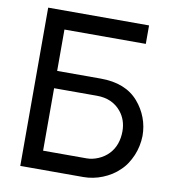

<svg xmlns="http://www.w3.org/2000/svg" viewBox="-83 -823 809 896"><g transform="rotate(10 321.0 -375.0)"><path d="M610.5 -236.5Q610 -212.5 605 -188.8Q600 -165 590.8 -143.2Q581.5 -121.5 568.8 -102Q556 -82.5 539.5 -67.5Q523.5 -51.5 503.8 -39Q484 -26.5 462.2 -17.8Q440.5 -9 417.5 -4.5Q394.5 0 372 0H73V-750H551V-662.5H165.5V-466.5H372Q490 -466.5 551 -396Q580 -362.5 595.2 -322Q610.5 -281.5 610.5 -236.5ZM483.5 -333.5Q442 -384.5 368.5 -384.5H165.5V-88.5H372Q399 -88.5 427 -100.5Q455 -112.5 475 -133.5Q495 -154.5 504.8 -182.2Q514.5 -210 514.5 -241.5Q514.5 -295 483.5 -333.5Z"/></g></svg>

Font: Russisch Sans Medium
Style: Regular
Weight: 500
Width: 4
Designer: Michael Sharanda (font) & Cristiano Sobral (main changes)
Foundry: Michael Sharanda
Version: Version 2.00;September 8, 2020;FontCreator 13.0.0.2681 64-bi